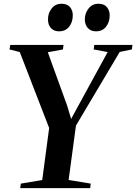

<svg xmlns="http://www.w3.org/2000/svg" viewBox="-20 -976 707 996"><path d="M85 0 88 -23.5 199 -42 235 -312 82.5 -706 29.5 -719.5 33 -743H309.5L306.5 -719.5L228 -705L328.5 -427.5L349 -359L380 -416L538.5 -706L466 -719.5L469 -743H667L664 -719.5L601 -706.5L374 -324.5L336 -42.5L450.5 -23.5L448 0ZM286 -813.5Q259.5 -813.5 244 -830.8Q228.5 -848 229 -876Q229 -908.5 248.2 -932.5Q267.5 -956.5 299 -956.5Q329 -956.5 343.5 -938.8Q358 -921 357.5 -896Q357.5 -861.5 338.8 -837.5Q320 -813.5 286 -813.5ZM477.5 -813.5Q451 -813.5 435.5 -830.8Q420 -848 420 -876Q420.5 -908.5 439.8 -932.5Q459 -956.5 490.5 -956.5Q520.5 -956.5 534.8 -938.8Q549 -921 549 -896Q549 -861.5 530.2 -837.5Q511.5 -813.5 477.5 -813.5Z"/></svg>

Font: Merriweather 120pt SemiBold
Style: Italic
Weight: 600
Italic angle: -7.8°
Version: Version 2.101